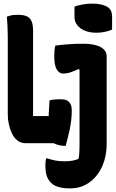

<svg xmlns="http://www.w3.org/2000/svg" viewBox="-20 -792 640 1062"><path d="M121 0Q96 0 77 -14.5Q58 -29 46.5 -53Q35 -77 29 -104.5Q23 -132 23 -159Q23 -174 23 -208Q23 -242 23 -286Q23 -330 23 -377.5Q23 -425 23 -468.5Q23 -512 23 -544.5Q23 -577 23 -590Q23 -620 21.5 -646.5Q20 -673 18 -700Q27 -703 36 -705.5Q45 -708 55.5 -709Q66 -710 81 -710Q111 -710 129 -701.5Q147 -693 155 -673.5Q163 -654 163 -620Q163 -608 163 -574Q163 -540 163 -493.5Q163 -447 163 -395.5Q163 -344 163 -295Q163 -246 163 -207.5Q163 -169 163 -150H241Q263 -150 278.5 -141Q294 -132 302.5 -113.5Q311 -95 313 -66.5Q315 -38 311 0ZM254 -237Q262 -239 271.5 -240.5Q281 -242 293 -242.5Q305 -243 318 -243Q336 -243 349 -237Q362 -231 369.5 -217.5Q377 -204 377 -181Q377 -154 374 -128Q371 -102 366 -77.5Q361 -53 355 -30Q349 -7 343 15Q317 15 294.5 7.5Q272 0 259 -14Q246 -28 246 -49Q246 -76 247 -106Q248 -136 250 -169Q252 -202 254 -237ZM440 -550Q481 -550 510 -542Q539 -534 554.5 -518.5Q570 -503 570 -481Q570 -432 570 -383.5Q570 -335 570 -286.5Q570 -238 570 -189Q570 -140 570 -91.5Q570 -43 570 6Q570 53 557 96.5Q544 140 518 174.5Q492 209 454.5 229.5Q417 250 369 250Q329 250 303 242Q277 234 263 220Q245 202 238 179Q231 156 231 122Q231 111 232 102Q233 93 235 84H241Q266 92 286.5 96Q307 100 338 100Q363 100 381.5 96.5Q400 93 414 87Q417 75 418 62Q419 49 419.5 33.5Q420 18 420 0Q420 -51 420 -101.5Q420 -152 420 -203Q420 -254 420 -304.5Q420 -355 420 -406L414 -410Q398 -403 386.5 -398Q375 -393 366 -390.5Q357 -388 348 -386.5Q339 -385 329 -385Q307 -385 293.5 -408.5Q280 -432 280 -482Q280 -499 281.5 -514Q283 -529 286 -540Q308 -543 326.5 -544.5Q345 -546 362 -547.5Q379 -549 398 -549.5Q417 -550 440 -550ZM392 -755Q401 -759 413 -762Q425 -765 438 -767.5Q451 -770 465 -771Q479 -772 492 -772Q539 -772 569.5 -756.5Q600 -741 600 -700V-628Q591 -624 580.5 -621Q570 -618 558.5 -615.5Q547 -613 535.5 -612Q524 -611 512 -611Q477 -611 450 -622Q423 -633 407.5 -652.5Q392 -672 392 -699Z"/></svg>

Font: Recursive Monospace Casual ExtraBold
Style: Regular
Weight: 800
Version: Version 1.047